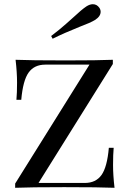

<svg xmlns="http://www.w3.org/2000/svg" viewBox="-20 -892 615 912"><path d="M516 -588 163 -23H383Q435 -23 462 -60.5Q489 -98 497 -190H520Q517 -159 517 -108Q517 -60 524 0Q453 -3 285 -3Q125 -3 52 0V-20L405 -585H195Q143 -585 116 -547.5Q89 -510 81 -418H58Q61 -450 61 -500Q61 -548 54 -608Q125 -605 293 -605Q446 -605 516 -608ZM421 -872Q440 -872 452 -855Q458 -846 458 -836Q458 -814 431 -797Q410 -784 359 -765Q284 -735 230 -708L223 -721Q264 -752 293.5 -778.5Q323 -805 330 -811Q367 -846 391 -862Q407 -872 421 -872Z"/></svg>

Font: Playfair Display SC
Style: Regular
Weight: 400
Designer: Claus Eggers Sørensen
Foundry: Claus Eggers Sørensen
Version: Version 1.200; ttfautohint (v1.6)